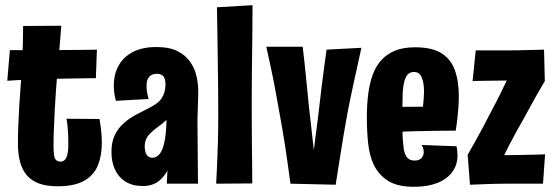

<svg xmlns="http://www.w3.org/2000/svg" viewBox="-20 -707 2126 739"><path d="M201 10Q160 10 131 -0.5Q102 -11 84 -31.5Q66 -52 57.5 -83Q49 -114 49 -155Q49 -190 50.5 -225.5Q52 -261 54 -298Q56 -327 58 -355.5Q60 -384 62 -412.5Q64 -441 65.5 -472Q67 -503 68 -536.5Q69 -570 69 -607L216 -608Q212 -560 208.5 -517Q205 -474 201.5 -435.5Q198 -397 195.5 -360.5Q193 -324 191 -288Q189 -248 187.5 -213Q186 -178 186 -146Q186 -127 187.5 -113Q189 -99 195 -92Q201 -85 213 -85Q224 -85 230.5 -93Q237 -101 240 -115Q243 -129 243 -148Q243 -166 242.5 -183Q242 -200 240.5 -217Q239 -234 236 -250L363 -249Q366 -232 368 -216.5Q370 -201 371 -186.5Q372 -172 372 -158Q372 -108 356.5 -70Q341 -32 303.5 -11Q266 10 201 10ZM8 -396 18 -514Q23 -514 33 -514Q43 -514 55.5 -514Q68 -514 81.5 -513.5Q95 -513 107 -513Q119 -513 129 -513Q144 -513 171 -513.5Q198 -514 229 -514.5Q260 -515 288.5 -515Q317 -515 335 -515.5Q353 -516 353 -516L349 -406Q349 -406 333 -406Q317 -406 291.5 -405.5Q266 -405 237 -404.5Q208 -404 183 -403.5Q158 -403 143 -403Q123 -403 100 -401.5Q77 -400 56 -399Q35 -398 21.5 -397Q8 -396 8 -396Z M622 0 626 -85 617 -384Q616 -407 607.5 -415Q599 -423 583 -423Q565 -423 554.5 -411.5Q544 -400 544 -377Q544 -365 546 -352.5Q548 -340 552 -326L426 -319Q422 -334 420 -349Q418 -364 418 -377Q418 -421 436.5 -454.5Q455 -488 491.5 -507Q528 -526 582 -526Q632 -526 663.5 -510Q695 -494 713 -467.5Q731 -441 737.5 -409Q744 -377 743 -345L740 -245L742 0ZM530 9Q490 9 463 -8Q436 -25 422.5 -54.5Q409 -84 409 -122Q409 -161 422 -187.5Q435 -214 456.5 -233Q478 -252 504.5 -266Q531 -280 557 -293Q572 -301 583.5 -309.5Q595 -318 602.5 -329.5Q610 -341 613.5 -354.5Q617 -368 617 -384L672 -349Q667 -314 653.5 -289Q640 -264 622.5 -247Q605 -230 587 -218Q571 -206 559.5 -195Q548 -184 542.5 -171.5Q537 -159 537 -142Q537 -129 540.5 -119.5Q544 -110 550.5 -105Q557 -100 567 -100Q583 -100 595 -115Q607 -130 614 -166Q621 -202 621 -264L666 -312Q666 -245 660 -187Q654 -129 639 -84.5Q624 -40 597.5 -15.5Q571 9 530 9Z M812 0Q813 -19 814 -42Q815 -65 816.5 -96Q818 -127 819 -168.5Q820 -210 820 -266Q820 -317 819.5 -374.5Q819 -432 818 -489Q817 -546 816.5 -595Q816 -644 815 -679L952 -687Q952 -644 951.5 -600.5Q951 -557 950.5 -514Q950 -471 949.5 -428.5Q949 -386 949 -345Q949 -304 949 -264Q949 -212 949.5 -161.5Q950 -111 950.5 -69Q951 -27 951 -1Z M1005 -527H1145Q1149 -494 1152 -466.5Q1155 -439 1157.5 -412.5Q1160 -386 1163 -358Q1166 -330 1169 -297Q1173 -265 1175.5 -240.5Q1178 -216 1181 -190.5Q1184 -165 1188 -129Q1191 -155 1193.5 -174.5Q1196 -194 1198.5 -211.5Q1201 -229 1203 -247Q1205 -265 1208 -288Q1213 -333 1217.5 -369Q1222 -405 1226.5 -439.5Q1231 -474 1237 -516L1371 -523Q1362 -482 1354 -445.5Q1346 -409 1339 -377Q1332 -345 1326.5 -318Q1321 -291 1317 -270Q1309 -226 1301.5 -181.5Q1294 -137 1287 -91Q1280 -45 1272 4L1098 0Q1093 -37 1088 -72Q1083 -107 1078 -141Q1073 -175 1067 -208.5Q1061 -242 1055 -276Q1049 -309 1044 -337Q1039 -365 1033.5 -393.5Q1028 -422 1021 -454Q1014 -486 1005 -527Z M1574 12Q1510 12 1473.5 -11Q1437 -34 1418 -74Q1402 -109 1397 -155Q1392 -201 1392 -256Q1392 -305 1397.5 -347Q1403 -389 1416 -423Q1429 -456 1450.5 -478.5Q1472 -501 1503 -513Q1534 -525 1578 -525Q1642 -525 1678.5 -502.5Q1715 -480 1730.5 -437.5Q1746 -395 1746 -336Q1746 -316 1744.5 -295Q1743 -274 1740.5 -251.5Q1738 -229 1734 -204L1605 -273Q1607 -288 1608.5 -302Q1610 -316 1611 -329.5Q1612 -343 1612 -354Q1612 -389 1603 -409.5Q1594 -430 1574 -430Q1553 -430 1543 -411.5Q1533 -393 1530 -352Q1530 -342 1529.5 -329Q1529 -316 1529 -302Q1529 -288 1529 -272Q1529 -242 1529 -215.5Q1529 -189 1530.5 -168.5Q1532 -148 1534 -133Q1539 -109 1548.5 -99Q1558 -89 1576 -89Q1594 -89 1602.5 -99Q1611 -109 1611 -122Q1611 -128 1609 -135.5Q1607 -143 1603 -149L1737 -144Q1739 -136 1740 -127Q1741 -118 1741 -110Q1741 -72 1720.5 -44.5Q1700 -17 1662.5 -2.5Q1625 12 1574 12ZM1429 -196 1425 -295 1705 -297 1734 -204Q1734 -204 1712.5 -204Q1691 -204 1656 -203.5Q1621 -203 1580 -202Q1539 -201 1499 -199.5Q1459 -198 1429 -196Z M1872 -10 1780 -111Q1794 -136 1809 -162.5Q1824 -189 1839.5 -218Q1855 -247 1871 -279Q1889 -312 1906.5 -347.5Q1924 -383 1941.5 -420.5Q1959 -458 1977 -496L2077 -395Q2061 -368 2044.5 -339Q2028 -310 2012 -280Q1996 -250 1978 -219Q1959 -185 1940.5 -149.5Q1922 -114 1905 -79Q1888 -44 1872 -10ZM1789 4 1780 -111Q1780 -111 1799 -111Q1818 -111 1845.5 -110.5Q1873 -110 1900.5 -110Q1928 -110 1944 -110Q1962 -110 1985 -110.5Q2008 -111 2029 -111.5Q2050 -112 2064 -112.5Q2078 -113 2078 -113L2070 0Q2070 0 2055.5 0Q2041 0 2018.5 0Q1996 0 1972 0Q1948 0 1929 0Q1911 0 1887 0.5Q1863 1 1841 2Q1819 3 1804 3.5Q1789 4 1789 4ZM1799 -395 1811 -513Q1811 -513 1824 -513Q1837 -513 1857 -513Q1877 -513 1899 -513Q1921 -513 1940 -513Q1954 -513 1976 -513.5Q1998 -514 2020.5 -514.5Q2043 -515 2058.5 -515.5Q2074 -516 2074 -516L2077 -395Q2077 -395 2061 -395.5Q2045 -396 2020.5 -396Q1996 -396 1970 -396.5Q1944 -397 1924 -397Q1906 -397 1884.5 -396.5Q1863 -396 1843.5 -396Q1824 -396 1811.5 -395.5Q1799 -395 1799 -395Z"/></svg>

Font: Truculenta Black
Style: Regular
Weight: 900
Version: Version 1.002